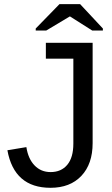

<svg xmlns="http://www.w3.org/2000/svg" viewBox="-20 -894 540 924"><path d="M223.1 9.8Q48.3 9.8 15.6 -170.9L106.9 -186Q115.7 -129.4 146.5 -97.7Q177.2 -65.9 223.6 -65.9Q274.4 -65.9 303.7 -100.8Q333 -135.7 333 -203.1V-611.8H200.7V-688H425.8V-205.1Q425.8 -105 371.6 -47.6Q317.4 9.8 223.1 9.8ZM151.9 -747.1V-756.8L266.1 -874H365.7L475.1 -756.8V-747.1H423.8L316.9 -814.9H315.9L202.6 -747.1Z"/></svg>

Font: Arimo
Style: Regular
Weight: 400
Designer: Steve Matteson
Foundry: Monotype Imaging Inc.
Version: Version 1.33